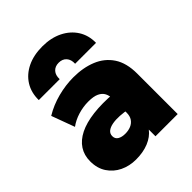

<svg xmlns="http://www.w3.org/2000/svg" viewBox="-221 -901 1039 1039"><g transform="rotate(-45 299.0 -381.0)"><path d="M209.5 15Q159.5 15 118 -5Q76.5 -25 51.5 -62.8Q26.5 -100.5 26.5 -154Q26.5 -200.5 49.2 -235.5Q72 -270.5 116.5 -292.8Q161 -315 226.8 -323Q292.5 -331 378.5 -324L379.5 -205Q345.5 -212.5 314.5 -214.2Q283.5 -216 259.5 -211.5Q235.5 -207 221.5 -195.8Q207.5 -184.5 207.5 -165.5Q207.5 -145 224 -135Q240.5 -125 267 -125Q291 -125 310.2 -133Q329.5 -141 341 -157.8Q352.5 -174.5 352.5 -201V-307Q352.5 -331 343 -349.8Q333.5 -368.5 311 -379.2Q288.5 -390 248.5 -390Q208.5 -390 169.2 -378Q130 -366 100.5 -344L51.5 -477Q103.5 -508.5 164 -524.2Q224.5 -540 283.5 -540Q358 -540 416.5 -516.2Q475 -492.5 508.8 -441.8Q542.5 -391 542.5 -310V0H372.5V-51Q348.5 -19.5 306.5 -2.2Q264.5 15 209.5 15ZM64.5 -585Q63.5 -642.5 90.5 -685.8Q117.5 -729 167 -753Q216.5 -777 283.5 -777Q349 -777 398.8 -752.5Q448.5 -728 476 -684.8Q503.5 -641.5 502.5 -585H342.5Q344 -616 328 -634Q312 -652 283.5 -652Q255 -652 239 -634Q223 -616 224.5 -585Z"/></g></svg>

Font: Geologica Thin Roman Black
Style: Regular
Weight: 900
Version: Version 1.010;gftools[0.9.28]